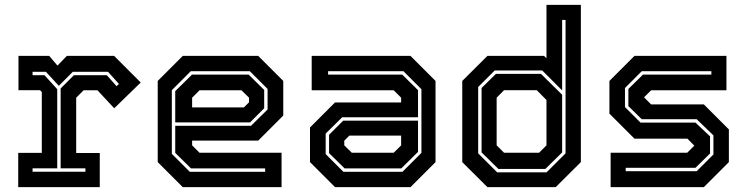

<svg xmlns="http://www.w3.org/2000/svg" viewBox="-20 -770 3074 790"><path d="M55 0V-141H152V-391.5L144.5 -399H56V-540H182.5L216.5 -500L255 -540H449.5L559 -430.5L450 -324.5L381 -398.5H324L293.5 -368V-140.5H390.5V0ZM114 -63.5H331.5V-77.5H229.5V-406L284 -460.5H419.5L459.5 -415.5L469.5 -424.5L424.5 -474.5H279.5L222 -417L169 -474.5H114V-460.5H163L215.5 -403V-77.5H114Z M1042.5 -540 1145.5 -437V-294.5L1042.5 -191.5H770.5V-172L801 -141.5H1138.5V0H732L629 -103V-437L732 -540ZM1003 -463 1067 -400V-324.5L1009 -266.5H701V-395L770 -463ZM1008 -477H765L687 -399V-137L761 -63H1071V-77H766L701 -141V-252.5H1013L1081 -319.5V-404ZM973.5 -398.5H801L770.5 -368V-328H983.5L1004.5 -349V-368Z M1358.5 0 1255.5 -103V-245.5L1358.5 -348.5H1630.5V-368L1600 -398.5H1262.5V-540H1669L1772 -437V-103L1669 0ZM1398 -77 1334 -140V-215.5L1392 -273.5H1700V-145L1631 -77ZM1393 -63H1636L1714 -141V-403L1640 -477H1330V-463H1635L1700 -399V-287.5H1388L1320 -220.5V-136ZM1427.5 -141.5H1600L1630.5 -172V-212H1417.5L1396.5 -191V-172Z M2266.5 0H1985.5L1882 -103V-437L1985.5 -540H2218.5L2228.5 -530.5V-750H2370V-103ZM2224 -75H2030.5L1961.5 -143V-408L2020.5 -466H2206L2293 -380V-143ZM2198 -141.5 2228.5 -172V-358.5L2188.5 -399H2054L2023.5 -368V-172L2054 -141.5ZM2229 -61 2307 -139V-688H2293V-398L2211 -480H2015.5L1947.5 -412V-139L2025.5 -61Z M2492.5 0V-141.5H2807.5L2838 -172V-169.5L2808.5 -199.5H2590.5L2487.5 -302.5V-437L2590.5 -540H2969V-398.5H2659L2628.5 -368V-371L2659 -340.5H2876L2979 -237.5V-103L2876 0ZM2554.5 -65.5H2846.5L2915.5 -134.5V-213L2846.5 -279.5H2620.5L2565.5 -333.5V-404L2625.5 -463H2907V-477H2620.5L2551.5 -408V-329.5L2615.5 -265.5H2841.5L2901.5 -209V-138.5L2841.5 -79.5H2554.5Z"/></svg>

Font: Tourney Thin
Style: Regular
Weight: 100
Designer: Tyler Finck
Foundry: Etcetera Type Co
Version: Version 1.015